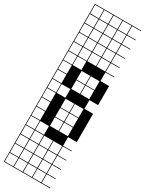

<svg xmlns="http://www.w3.org/2000/svg" viewBox="-330 -1041 1044 1383"><g transform="rotate(30 192.5 -349.0)"><path d="M0 307.7V-1004.8H384.6V-1000H312.5V-927.9H384.6V-923.1H312.5V-851H384.6V-846.2H312.5V-774H384.6V-769.2H312.5V-697.1H384.6V-692.3H312.5V-620.2H384.6V-615.4H312.5V-543.3H384.6V-384.6H312.5V-312.5H384.6V-76.9H312.5V-4.8H384.6V0H312.5V72.1H384.6V76.9H312.5V149H384.6V153.8H312.5V226H384.6V230.8H312.5V302.9H384.6V307.7ZM235.6 -927.9H307.7V-1000H235.6ZM158.7 -927.9H230.8V-1000H158.7ZM81.7 -927.9H153.8V-1000H81.7ZM4.8 -927.9H76.9V-1000H4.8ZM81.7 -851H153.8V-923.1H81.7ZM158.7 -851H230.8V-923.1H158.7ZM4.8 -851H76.9V-923.1H4.8ZM235.6 -851H307.7V-923.1H235.6ZM158.7 -774H230.8V-846.2H158.7ZM81.7 -774H153.8V-846.2H81.7ZM4.8 -774H76.9V-846.2H4.8ZM235.6 -774H307.7V-846.2H235.6ZM158.7 -697.1H230.8V-769.2H158.7ZM81.7 -697.1H153.8V-769.2H81.7ZM4.8 -697.1H76.9V-769.2H4.8ZM235.6 -697.1H307.7V-769.2H235.6ZM158.7 -620.2H230.8V-692.3H158.7ZM81.7 -620.2H153.8V-692.3H81.7ZM4.8 -620.2H76.9V-692.3H4.8ZM235.6 -620.2H307.7V-692.3H235.6ZM4.8 -543.3H76.9V-615.4H4.8ZM81.7 -543.3H153.8V-615.4H81.7ZM158.7 -466.3H230.8V-538.5H158.7ZM4.8 -466.3H76.9V-538.5H4.8ZM307.7 -538.5H235.6V-466.3H307.7ZM235.6 -389.4H307.7V-461.5H235.6ZM4.8 -389.4H76.9V-461.5H4.8ZM158.7 -389.4H230.8V-461.5H158.7ZM81.7 -312.5H153.8V-384.6H81.7ZM4.8 -312.5H76.9V-384.6H4.8ZM4.8 -235.6H76.9V-307.7H4.8ZM158.7 -235.6H230.8V-307.7H158.7ZM235.6 -235.6H307.7V-307.7H235.6ZM235.6 -158.7H307.7V-230.8H235.6ZM4.8 -158.7H76.9V-230.8H4.8ZM158.7 -158.7H230.8V-230.8H158.7ZM235.6 -81.7H307.7V-153.8H235.6ZM4.8 -81.7H76.9V-153.8H4.8ZM158.7 -81.7H230.8V-153.8H158.7ZM4.8 -4.8H76.9V-76.9H4.8ZM81.7 -4.8H153.8V-76.9H81.7ZM158.7 72.1H230.8V0H158.7ZM235.6 72.1H307.7V0H235.6ZM4.8 72.1H76.9V0H4.8ZM81.7 72.1H153.8V0H81.7ZM158.7 149H230.8V76.9H158.7ZM235.6 149H307.7V76.9H235.6ZM81.7 149H153.8V76.9H81.7ZM4.8 149H76.9V76.9H4.8ZM235.6 226H307.7V153.8H235.6ZM4.8 226H76.9V153.8H4.8ZM81.7 226H153.8V153.8H81.7ZM158.7 226H230.8V153.8H158.7ZM158.7 302.9H230.8V230.8H158.7ZM4.8 302.9H76.9V230.8H4.8ZM235.6 302.9H307.7V230.8H235.6ZM81.7 302.9H153.8V230.8H81.7Z"/></g></svg>

Font: Jacquarda Bastarda 9 Charted
Style: Regular
Weight: 400
Designer: Sarah Cadigan-Fried
Version: Version 1.000; ttfautohint (v1.8.4.7-5d5b)